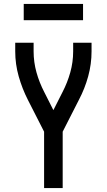

<svg xmlns="http://www.w3.org/2000/svg" viewBox="-20 -951 540 971"><path d="M203 0H297V-285L379 -446Q409 -503 426 -565Q443 -627 443 -691V-735H350V-691Q350 -637 335.5 -585Q321 -533 296 -485L250 -394L204 -485Q179 -533 164.5 -585Q150 -637 150 -691V-735H57V-691Q57 -627 74.5 -565Q92 -503 121 -446L203 -285ZM100 -849H400V-931H100Z"/></svg>

Font: Iosevka SS08 Medium
Style: Regular
Weight: 500
Monospace: yes
Designer: Belleve Invis
Foundry: Belleve Invis
Version: Version 3.4.3; ttfautohint (v1.8.3)